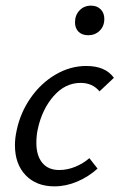

<svg xmlns="http://www.w3.org/2000/svg" viewBox="-20 -655 424 681"><path d="M266 -361Q211 -361 170 -314Q129 -267 114 -197Q109 -175 109 -148Q109 -103 130 -77.5Q151 -52 190 -52Q219 -52 247 -63.5Q275 -75 297 -94L326 -57Q294 -28 254 -11Q214 6 173 6Q109 6 71 -33.5Q33 -73 33 -140Q33 -165 39 -192Q52 -255 88.5 -307.5Q125 -360 177 -390.5Q229 -421 286 -421Q354 -421 384 -379L333 -331Q308 -361 266 -361ZM246 -576Q246 -601 262 -618Q278 -635 303 -635Q324 -635 337 -622Q350 -609 350 -588Q350 -562 333.5 -546Q317 -530 293 -530Q271 -530 258.5 -542.5Q246 -555 246 -576Z"/></svg>

Font: Ysabeau Medium
Style: Italic
Weight: 500
Italic angle: -12°
Designer: Christian Thalmann (Catharsis Fonts)
Version: Version 0.003